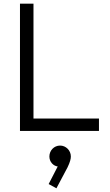

<svg xmlns="http://www.w3.org/2000/svg" viewBox="-20 -708 594 1038"><path d="M88 0H515V-67H161V-688H88ZM243 287 285 310 345 197C359 168 363 151 363 138C363 105 336 79 305 79C272 79 247 106 247 138C247 167 268 189 292 192Z"/></svg>

Font: MV Cash Light
Style: Regular
Weight: 300
Designer: Rodrigo Fuenzalida
Foundry: fragTYPE
Version: Version 1.100;Glyphs 3.1.2 (3151)